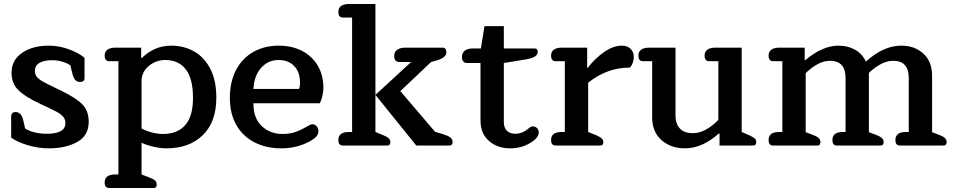

<svg xmlns="http://www.w3.org/2000/svg" viewBox="-20 -730 4783 963"><path d="M36 -40V-148Q36 -156 41.5 -162Q47 -168 58 -168Q86 -168 96 -129L106 -86Q122 -74 152 -66.5Q182 -59 214 -59Q308 -59 308 -112Q308 -132 296 -145.5Q284 -159 263 -170Q242 -181 180 -210Q103 -246 70.5 -279.5Q38 -313 38 -365Q38 -429 91 -465Q144 -501 223 -501Q277 -501 326.5 -482.5Q376 -464 404 -440V-337Q404 -329 398.5 -324Q393 -319 382 -319Q367 -319 358 -328.5Q349 -338 344 -357L333 -402Q316 -414 291.5 -421Q267 -428 239 -428Q202 -428 178.5 -415Q155 -402 155 -374Q155 -357 164.5 -345Q174 -333 193 -322Q212 -311 256 -290L289 -274Q363 -238 394 -205.5Q425 -173 425 -119Q425 -50 367.5 -18Q310 14 225 14Q172 14 118.5 -2Q65 -18 36 -40Z M528 213Q505 213 505 185Q505 145 558 145H574V-423H528Q505 -423 505 -451Q505 -471 519 -481Q533 -491 558 -491H688V-441L691 -439Q755 -501 839 -501Q901 -501 952 -473Q1003 -445 1034 -386.5Q1065 -328 1065 -240Q1065 -118 997 -52Q929 14 816 14Q787 14 752.5 6.5Q718 -1 690 -14V145L731 161Q752 169 759 176.5Q766 184 766 196Q766 213 751 213ZM948 -239Q948 -336 911.5 -382.5Q875 -429 810 -429Q762 -429 726 -399Q690 -369 690 -322V-86Q712 -73 742 -65.5Q772 -58 797 -58Q870 -58 909 -102.5Q948 -147 948 -239Z M1133 -239Q1133 -321 1164.5 -380Q1196 -439 1251.5 -470Q1307 -501 1378 -501Q1444 -501 1494.5 -475Q1545 -449 1573.5 -401Q1602 -353 1602 -289Q1602 -271 1597 -249Q1592 -227 1584 -212H1251Q1251 -136 1293.5 -97Q1336 -58 1396 -58Q1431 -58 1457.5 -66.5Q1484 -75 1517 -94Q1521 -96 1530.5 -101.5Q1540 -107 1546 -107Q1559 -107 1568 -97Q1577 -87 1577 -72Q1577 -58 1568 -47Q1559 -36 1539 -24Q1473 14 1390 14Q1317 14 1258.5 -15Q1200 -44 1166.5 -101Q1133 -158 1133 -239ZM1480 -284Q1485 -297 1485 -314Q1485 -368 1456 -398.5Q1427 -429 1377 -429Q1325 -429 1290 -390Q1255 -351 1251 -284Z M1700 0Q1677 0 1677 -28Q1677 -68 1730 -68H1746V-642H1700Q1677 -642 1677 -670Q1677 -690 1691 -700Q1705 -710 1730 -710H1863V-68L1902 -52Q1922 -44 1930 -36Q1938 -28 1938 -17Q1938 0 1922 0ZM2068 0 1863 -254 2042 -419H1982Q1970 -419 1963.5 -427Q1957 -435 1957 -449Q1957 -470 1972 -480.5Q1987 -491 2013 -491H2199Q2219 -491 2219 -467Q2219 -443 2177 -429L2142 -419L1988 -273L2162 -69L2209 -55Q2230 -48 2240 -39.5Q2250 -31 2250 -18Q2250 0 2233 0Z M2390 -126V-414H2322Q2310 -414 2303.5 -422Q2297 -430 2297 -444Q2297 -465 2311.5 -476Q2326 -487 2350 -487H2392L2410 -599H2507V-487H2661Q2668 -487 2672.5 -483Q2677 -479 2677 -472Q2677 -456 2664.5 -447.5Q2652 -439 2623 -433L2507 -414V-119Q2507 -89 2522.5 -74Q2538 -59 2565 -59Q2597 -59 2625 -81Q2628 -83 2635.5 -89.5Q2643 -96 2652 -96Q2665 -96 2673.5 -87.5Q2682 -79 2682 -65Q2682 -40 2643 -15Q2597 14 2539 14Q2475 14 2432.5 -23Q2390 -60 2390 -126Z M2767 0Q2744 0 2744 -28Q2744 -68 2797 -68H2813V-423H2767Q2744 -423 2744 -451Q2744 -471 2758 -481Q2772 -491 2797 -491H2925V-390H2928Q2964 -437 3010 -469Q3056 -501 3098 -501Q3127 -501 3143 -485Q3159 -469 3159 -444Q3159 -429 3153.5 -414.5Q3148 -400 3139 -391Q3024 -391 2930 -315V-68L2970 -52Q2990 -43 2998 -35.5Q3006 -28 3006 -17Q3006 0 2991 0Z M3251 -141V-423H3205Q3182 -423 3182 -451Q3182 -471 3196 -481Q3210 -491 3235 -491H3368V-151Q3368 -109 3390 -85.5Q3412 -62 3455 -62Q3488 -62 3521.5 -80.5Q3555 -99 3583 -129V-423H3537Q3514 -423 3514 -451Q3514 -471 3528 -481Q3542 -491 3567 -491H3700V-68L3737 -52Q3757 -43 3765 -36Q3773 -29 3773 -17Q3773 0 3758 0H3589V-60H3585Q3502 14 3416 14Q3344 14 3297.5 -27.5Q3251 -69 3251 -141Z M3858 0Q3835 0 3835 -28Q3835 -68 3888 -68H3904V-423H3858Q3835 -423 3835 -451Q3835 -471 3849 -481Q3863 -491 3888 -491H4016V-428H4019Q4105 -501 4185 -501Q4233 -501 4269 -480.5Q4305 -460 4323 -421Q4411 -501 4500 -501Q4568 -501 4611.5 -461Q4655 -421 4655 -350V-67L4694 -52Q4712 -45 4720 -37Q4728 -29 4728 -17Q4728 0 4712 0H4494Q4471 0 4471 -28Q4471 -68 4524 -68H4538V-339Q4538 -425 4460 -425Q4428 -425 4396 -407.5Q4364 -390 4338 -364V-67L4378 -52Q4396 -45 4404 -37Q4412 -29 4412 -17Q4412 0 4396 0H4178Q4155 0 4155 -28Q4155 -68 4208 -68H4221V-339Q4221 -425 4143 -425Q4111 -425 4079.5 -407.5Q4048 -390 4021 -363V-67L4061 -52Q4079 -45 4087 -37Q4095 -29 4095 -17Q4095 0 4079 0Z"/></svg>

Font: Maitree Semibold
Style: Regular
Weight: 600
Designer: CadsonDemak Team
Foundry: CadsonDemak
Version: Version 1.010